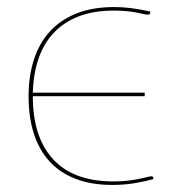

<svg xmlns="http://www.w3.org/2000/svg" viewBox="-20 -518 507 544"><path d="M73 -245Q73 -129.5 130.5 -66.8Q188 -4 301.5 -4Q324.5 -4 342.8 -6.2Q361 -8.5 374.5 -11.2Q388 -14 396.8 -16.2Q405.5 -18.5 409 -18.5Q414.5 -18.5 414.5 -13V-10.5Q389 -3.5 360.5 1.2Q332 6 298.5 6Q239.5 6 195 -11Q150.5 -28 120.8 -60.2Q91 -92.5 76 -139Q61 -185.5 61 -245Q61 -302 76 -348.8Q91 -395.5 121 -428.5Q151 -461.5 196.5 -479.8Q242 -498 303.5 -498Q326.5 -498 349.5 -495.2Q372.5 -492.5 405.5 -485.5V-481.5Q405.5 -476.5 399 -476.5Q394.5 -476.5 387 -478.2Q379.5 -480 368 -482.2Q356.5 -484.5 340.5 -486.2Q324.5 -488 303 -488Q246 -488 203.5 -471.8Q161 -455.5 132.5 -425.2Q104 -395 89.2 -352Q74.5 -309 73 -255.5H390V-245.5H73Z"/></svg>

Font: Lato 2
Style: Regular
Weight: 100
Designer: Lukasz Dziedzic with Adam Twardoch and Botio Nikoltchev
Foundry: tyPoland Lukasz Dziedzic
Version: Version 2.015; 2015-08-06; http://www.latofonts.com/